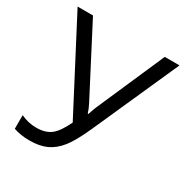

<svg xmlns="http://www.w3.org/2000/svg" viewBox="-167 -848 954 992"><g transform="rotate(30 310.5 -352.0)"><path d="M143.1 9.8Q88.9 9.8 47.9 -4.9V-85.9Q93.3 -64.9 140.1 -64.9Q193.8 -64.9 226.3 -89.6Q258.8 -114.3 291 -182.1L13.2 -713.9H105L315.9 -308.1Q328.1 -284.2 335 -261.2H338.9Q352.5 -302.2 357.9 -313L533.2 -713.9H621.1L393.1 -203.1Q352.1 -111.8 319.1 -70.3Q286.1 -28.8 244.9 -9.5Q203.6 9.8 143.1 9.8Z"/></g></svg>

Font: Open Sans ACDW
Style: acdw
Weight: 400
Foundry: Ascender Corporation
Version: Version 1.10